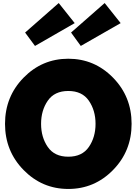

<svg xmlns="http://www.w3.org/2000/svg" viewBox="-20 -1226 898 1262"><path d="M135 -108.5Q13 -233 13 -412Q13 -591 135 -715.5Q257 -840 429 -840Q601 -840 723 -715.5Q845 -591 845 -412Q845 -233 723 -108.5Q601 16 429 16Q257 16 135 -108.5ZM294 -564Q250 -500 250 -412Q250 -324 294 -260Q338 -196 429 -196Q520 -196 564 -260Q608 -324 608 -412Q608 -500 564 -564Q520 -628 429 -628Q338 -628 294 -564ZM145 -1012 366 -1206 471 -1074 210 -924ZM447 -1012 668 -1206 773 -1074 511 -924Z"/></svg>

Font: Spartan MB
Style: Regular
Weight: 900
Designer: Matt Bailey
Foundry: Matt Bailey
Version: Version 001.001